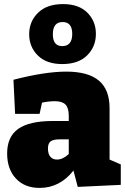

<svg xmlns="http://www.w3.org/2000/svg" viewBox="-20 -906 615 941"><path d="M517 -124 572 -100V0L361 10L340 -70Q273 15 174 15Q101 15 58 -31Q15 -77 15 -154Q15 -236 69.5 -274.5Q124 -313 239 -313H317V-339Q317 -377 301 -393.5Q285 -410 249 -410Q220 -410 186 -403L174 -348H54L46 -515Q200 -555 305 -555Q412 -555 464.5 -511Q517 -467 517 -376ZM259 -124Q288 -124 317 -151V-223H272Q241 -223 228 -213Q215 -203 215 -178Q215 -151 227 -137.5Q239 -124 259 -124ZM123 -738Q123 -801 166.5 -843.5Q210 -886 289 -886Q366 -886 408 -844Q450 -802 450 -740Q450 -677 407 -634.5Q364 -592 285 -592Q208 -592 165.5 -634Q123 -676 123 -738ZM334 -740Q334 -798 287 -798Q239 -798 239 -738Q239 -680 285 -680Q334 -680 334 -740Z"/></svg>

Font: Bitter Pro Black
Style: Regular
Weight: 900
Designer: Sol Matas, and Bitter project Authors
Foundry: Sol Matas
Version: Version 1.010